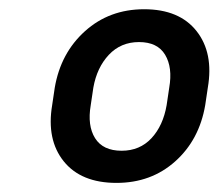

<svg xmlns="http://www.w3.org/2000/svg" viewBox="-20 -742 489 424"><path d="M95.2 -509.9 100.9 -548.3Q114 -625 167.8 -673.3Q221.6 -721.6 298.3 -721.6Q376.1 -721.6 414.1 -673.3Q452.1 -625 438.9 -548.3L433.2 -509.9Q420.1 -433.2 367 -385.7Q313.9 -338.1 237.2 -338.1Q159.1 -338.1 120.7 -385.8Q82.4 -433.6 95.2 -509.9ZM186.1 -548.3 180.4 -509.9Q172.6 -464.5 190 -436.8Q207.4 -409.1 248.6 -409.1Q288.7 -409.1 314.5 -436.8Q340.2 -464.5 348 -509.9L353.7 -548.3Q361.5 -593 344.6 -621.1Q327.8 -649.1 286.9 -649.1Q246.8 -649.1 220.3 -620.9Q193.9 -592.7 186.1 -548.3Z"/></svg>

Font: Karasuma Gothic
Style: Italic
Weight: 400
Italic angle: -9.39999°
Designer: Rasmus Andersson / Ryoko Nishizuka
Foundry: Genbu
Version: Version 1.00